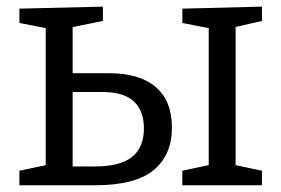

<svg xmlns="http://www.w3.org/2000/svg" viewBox="-20 -551 836 571"><path d="M680.7 -482.3V-51.3L672 -61.7L759 -43.3V0H522.3V-43.3L609.3 -61.7L600.7 -51.3V-482L611.3 -465.3L522.3 -482.7V-525.3L759 -531.3V-488.7L665.3 -467.3ZM37.7 0V-43.3L124.7 -61.7L116 -51.3V-482L126.7 -465.3L37.7 -482.7V-525.3L286 -531.3V-488.7L180.7 -467.3L196 -482V-321.3L182 -333.3H304.7Q394.7 -333.3 443 -292.3Q491.3 -251.3 491.3 -171Q491.3 -90.3 437 -45.2Q382.7 0 261.7 0ZM196 -42.7 182 -56H261.7Q338.3 -56 373.2 -84.7Q408 -113.3 408 -168.7Q408 -222 377.7 -249.7Q347.3 -277.3 286 -277.3H182L196 -290Z"/></svg>

Font: Bitter Thin
Style: Regular
Weight: 100
Designer: Sol Matas, and Bitter project Authors
Foundry: Sol Matas
Version: Version 2.002